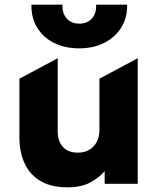

<svg xmlns="http://www.w3.org/2000/svg" viewBox="-20 -787 678 822"><path d="M268.1 15Q198.4 15 152.9 -12.2Q107.5 -39.4 85.3 -87.7Q63.1 -136 63.1 -199.8V-450L227.1 -537.5V-224.2Q227.1 -182.2 249.4 -157.9Q271.6 -133.5 314.1 -133.5Q341.5 -133.5 362.2 -145.7Q382.9 -157.9 394.2 -179.4Q405.6 -201 405.6 -229.5V-450L569.6 -537.5V0H428.1V-54Q403.6 -26.2 366.1 -5.6Q328.5 15 268.1 15ZM319.6 -580Q257.1 -580 210.6 -603.6Q164.1 -627.2 138.8 -669.4Q113.4 -711.5 114.6 -767H247.4Q245.8 -730.2 265.4 -708Q285.1 -685.8 319.6 -685.8Q354.1 -685.8 373.7 -708Q393.2 -730.2 391.4 -767H524.4Q525.5 -712.4 499.7 -670.2Q473.9 -628 427.2 -604Q380.6 -580 319.6 -580Z"/></svg>

Font: Geologica-Sharp
Style: Regular
Weight: 100
Designer: Sindre Bremnes, Frode Helland
Foundry: Monokrom Skriftforlag AS
Version: Version 1.010;gftools[0.9.28]